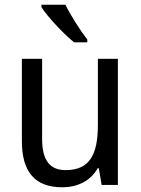

<svg xmlns="http://www.w3.org/2000/svg" viewBox="-20 -786 599 816"><path d="M258 -766H156V-756C180 -717 251 -641 295 -606H351V-618C322 -655 280 -721 258 -766ZM481 -536H396V-255C396 -129 361 -63 259 -63C191 -63 159 -106 159 -195V-536H73V-186C73 -56 128 10 245 10C307 10 365 -16 395 -71H400L412 0H481Z"/></svg>

Font: Noto Sans Armenian SemiCondensed
Style: Regular
Weight: 400
Width: 4
Designer: Monotype Design Team
Foundry: Monotype Imaging Inc.
Version: Version 2.008